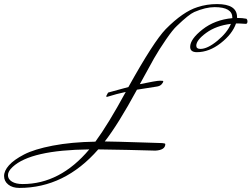

<svg xmlns="http://www.w3.org/2000/svg" viewBox="-326 -745 1234 942"><path d="M880 -628 844 -630H832Q814 -578 757 -533.5Q700 -489 640 -489Q607 -489 607 -515Q607 -553 667.5 -600.5Q728 -648 814 -656V-658Q814 -710 727 -710Q683 -710 627 -686Q600 -674 542 -618Q522 -600 488 -550.5Q454 -501 430 -459Q395 -397 360 -332Q441 -349 458 -349Q475 -349 475 -347Q475 -340 466.5 -331Q458 -322 441.5 -320Q425 -318 387.5 -311.5Q350 -305 346 -305Q253 -134 188 -51Q221 -51 259 -49.5Q297 -48 375.5 -46Q454 -44 469.5 -43Q485 -42 485 -38Q485 -9 437 -6Q305 -10 156 -12Q-9 177 -231 177Q-265 177 -285.5 160.5Q-306 144 -306 118.5Q-306 93 -282 66Q-258 39 -208 13Q-158 -13 -67 -30.5Q24 -48 142 -50Q204 -134 291 -294Q248 -285 200 -270Q195 -270 195 -272Q195 -274 198 -279Q204 -291 205 -291Q254 -305 304 -318Q428 -541 487 -602Q572 -688 643 -710Q688 -725 739 -725Q837 -725 837 -661V-657Q864 -657 883 -653Q889 -647 888 -637.5Q887 -628 880 -628ZM-215 158Q-31 158 112 -12Q-175 -9 -264 74Q-287 95 -287 114.5Q-287 134 -267.5 146Q-248 158 -215 158ZM657 -505Q692 -505 740.5 -545Q789 -585 807 -628Q734 -619 685.5 -583.5Q637 -548 637 -521Q637 -505 657 -505Z"/></svg>

Font: Mr De Haviland
Style: Regular
Weight: 400
Designer: Alejandro Paul
Foundry: Alejandro Paul
Version: Version 1.000